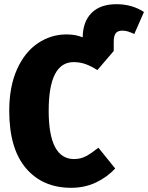

<svg xmlns="http://www.w3.org/2000/svg" viewBox="-20 -877 706 915"><path d="M666 -820 620 -715Q603 -723 590 -727Q577 -731 563 -731Q541 -731 531.5 -718.5Q522 -706 522 -678V-634L444 -543Q416 -561 389 -571Q362 -581 331 -581Q212 -581 212 -349Q212 -119 333 -119Q364 -119 389.5 -132.5Q415 -146 449 -173L529 -74Q491 -33 437.5 -7.5Q384 18 319 18Q183 18 103.5 -75.5Q24 -169 24 -349Q24 -464 61 -546.5Q98 -629 160.5 -671Q223 -713 297 -713Q341 -713 374 -699Q375 -774 416.5 -815.5Q458 -857 535 -857Q609 -857 666 -820Z"/></svg>

Font: Fira Sans Condensed ExtraBold
Style: Regular
Weight: 800
Width: 3
Designer: Carrois Corporate & Edenspiekermann AG
Foundry: Carrois Corporate GbR & Edenspiekermann AG
Version: Version 4.203